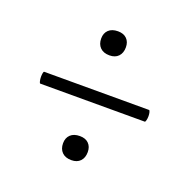

<svg xmlns="http://www.w3.org/2000/svg" viewBox="-83 -477 564 570"><g transform="rotate(20 199.0 -192.5)"><path d="M158 -359Q158 -376 168.5 -386Q179 -396 198 -396Q216 -396 226 -386Q236 -376 236 -359Q236 -341 226 -330.5Q216 -320 198 -320Q179 -320 168.5 -330.5Q158 -341 158 -359ZM29 -191Q29 -197 30 -202.5Q31 -208 33 -208H364Q366 -208 367.5 -202.5Q369 -197 369 -190Q369 -183 367.5 -177Q366 -171 364 -171H34Q32 -171 30.5 -177.5Q29 -184 29 -191ZM158 -28Q158 -45 168.5 -55Q179 -65 198 -65Q216 -65 226 -55Q236 -45 236 -28Q236 -10 226 0.5Q216 11 198 11Q179 11 168.5 0.5Q158 -10 158 -28Z"/></g></svg>

Font: Cormorant Infant Light
Style: Regular
Weight: 300
Designer: Christian Thalmann (Catharsis Fonts)
Version: Version 3.000